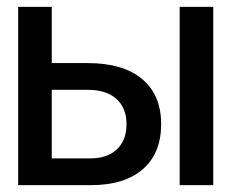

<svg xmlns="http://www.w3.org/2000/svg" viewBox="-20 -540 675 560"><path d="M33 -520H131V-356H236Q339 -356 394.5 -309.5Q450 -263 450 -178Q450 -93 396.5 -46.5Q343 0 245 0H33ZM243 -78Q293 -78 321 -104.5Q349 -131 349 -178Q349 -225 319.5 -251.5Q290 -278 236 -278H131V-78ZM504 -520H602V0H504Z"/></svg>

Font: Non Bureau
Style: Regular
Weight: 400
Designer: Jona Saucedo
Foundry: Non Foundry
Version: Version 1.000; ttfautohint (v1.8.4)